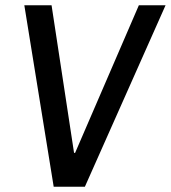

<svg xmlns="http://www.w3.org/2000/svg" viewBox="-20 -706 646 726"><path d="M72 -686H175L260 -128H264L505 -686H606L301 0H183Z"/></svg>

Font: Archivo Narrow Medium
Style: Italic
Weight: 500
Italic angle: -8°
Designer: Hector Gatti
Foundry: Omnibus-Type
Version: Version 2.001